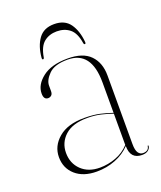

<svg xmlns="http://www.w3.org/2000/svg" viewBox="-114 -651 615 733"><g transform="rotate(-20 193.5 -284.5)"><path d="M36 -93Q36 -138 73 -169.5Q110 -201 177 -201Q214 -201 240.8 -195Q267.5 -189 290 -181V-305Q290 -432 194 -432Q141 -432 117.5 -408.5Q94 -385 94 -363V-341Q94 -329 88.2 -324Q82.5 -319 75 -319Q57 -319 57 -344Q57 -379.5 93.2 -407.8Q129.5 -436 196 -436Q257.5 -436 287.2 -405.5Q317 -375 317 -323V-45Q317 -19 324.5 -8.5Q332 2 343.5 2Q366.5 2 369 -17Q369 -19 371 -19Q372.5 -19 372.5 -17Q372.5 -8 363.5 -0.2Q354.5 7.5 338 7.5Q290.5 7.5 290.5 -46Q266 -20 230.2 -6Q194.5 8 154 8Q99.5 8 67.8 -20Q36 -48 36 -93ZM67 -99Q67 -56.5 95.2 -29.2Q123.5 -2 170 -2Q203.5 -2 235.2 -13.8Q267 -25.5 290 -50.5V-177.5Q268 -185.5 243 -191.2Q218 -197 189 -197Q128.5 -197 97.8 -169Q67 -141 67 -99ZM192 -547.5Q161.5 -547.5 140.2 -530.5Q119 -513.5 112 -471.5Q111 -465 107 -465Q103 -465 103.5 -472.5Q107.5 -518.5 128.5 -547.8Q149.5 -577 192 -577Q235 -577 255.8 -547.8Q276.5 -518.5 280.5 -472.5Q281 -465 277 -465Q273 -465 272 -471.5Q265.5 -513.5 244.2 -530.5Q223 -547.5 192 -547.5Z"/></g></svg>

Font: Fraunces 144pt S000 Thin
Style: Regular
Weight: 100
Version: Version 1.000; ttfautohint (v1.8.3)